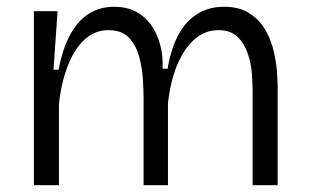

<svg xmlns="http://www.w3.org/2000/svg" viewBox="-20 -547 913 567"><path d="M80 0V-307V-514H150L138 -341H153Q165 -404 187.5 -445Q210 -486 242.5 -506.5Q275 -527 317 -527Q355 -527 382.5 -512Q410 -497 427.5 -471.5Q445 -446 453.5 -413Q462 -380 460 -344H475Q485 -404 507 -444.5Q529 -485 563 -506Q597 -527 642 -527Q687 -527 717 -507.5Q747 -488 764 -458Q781 -428 788.5 -395Q796 -362 798 -334Q800 -306 800 -291V0H726V-275Q726 -297 724 -327.5Q722 -358 712 -388Q702 -418 681.5 -438Q661 -458 625 -458Q585 -458 554 -430.5Q523 -403 503 -354.5Q483 -306 476 -242V0H404V-257Q404 -279 402 -312.5Q400 -346 391 -379.5Q382 -413 361 -435.5Q340 -458 300 -458Q259 -458 228.5 -429Q198 -400 179 -349.5Q160 -299 154 -238V0Z"/></svg>

Font: Bricolage Grotesque Light
Style: Regular
Weight: 300
Designer: Mathieu Triay
Foundry: Atelier Triay
Version: Version 1.000;gftools[0.9.30]